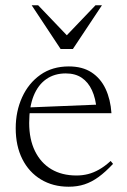

<svg xmlns="http://www.w3.org/2000/svg" viewBox="-20 -697 480 727"><path d="M240.5 -445.5Q292 -445.5 326.5 -423Q361 -400.5 379.8 -360.5Q398.5 -320.5 402 -268.5H83.5V-290L366 -301.5L346 -280.5Q342.5 -324.5 328.2 -355.2Q314 -386 289.5 -402.5Q265 -419 229 -419Q186 -419 155 -397.2Q124 -375.5 107.2 -333.8Q90.5 -292 90.5 -231.5Q90.5 -169.5 112.5 -124.8Q134.5 -80 174.5 -56.2Q214.5 -32.5 269.5 -32.5Q292.5 -32.5 313.2 -37.8Q334 -43 355.2 -55Q376.5 -67 399 -87.5L408 -76.5Q379.5 -46 353.5 -27Q327.5 -8 300.2 1Q273 10 240 10Q180.5 10 135 -17.5Q89.5 -45 64.5 -94.8Q39.5 -144.5 39.5 -211.5Q39.5 -275.5 63.8 -328.8Q88 -382 133 -413.8Q178 -445.5 240.5 -445.5ZM243.5 -552.5H222.5L341.5 -677H366L256 -511.5H209.5L100 -677H124.5Z"/></svg>

Font: Newsreader 24pt Light
Style: Regular
Weight: 300
Designer: Hugues Gentile
Foundry: Production Type
Version: Version 1.003